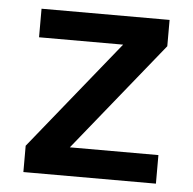

<svg xmlns="http://www.w3.org/2000/svg" viewBox="-43 -553 600 596"><g transform="rotate(5 257.0 -255.0)"><path d="M51 0V-82L325 -421H63V-510H462V-428L188 -89H464V0Z"/></g></svg>

Font: Saira Thin Medium
Style: Regular
Weight: 500
Version: Version 1.101